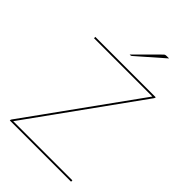

<svg xmlns="http://www.w3.org/2000/svg" viewBox="-265 -1020 1124 1124"><g transform="rotate(45 297.0 -458.0)"><path d="M549.5 -698Q549.5 -693.5 545.5 -688L58.5 -11H548.5V0H41.5V-2Q41.5 -5 42.2 -6.8Q43 -8.5 44.5 -11L532.5 -689H49.5V-700H549.5ZM444 -916 279.5 -772Q277.5 -770 275.2 -769.5Q273 -769 270.5 -769H264.5L405 -909Q409 -913 413.2 -914.5Q417.5 -916 426 -916Z"/></g></svg>

Font: Lato 2
Style: Regular
Weight: 100
Designer: Lukasz Dziedzic with Adam Twardoch and Botio Nikoltchev
Foundry: tyPoland Lukasz Dziedzic
Version: Version 2.015; 2015-08-06; http://www.latofonts.com/